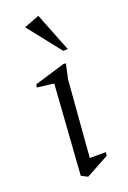

<svg xmlns="http://www.w3.org/2000/svg" viewBox="-134 -726 519 776"><g transform="rotate(-20 125.0 -338.0)"><path d="M105 2 78 -12 105 -399 33 -408 36 -421 165 -460H177L163 -395L137 -67H206L204 -52ZM184 -511 72 -653 138 -678 204 -511Z"/></g></svg>

Font: Ancizar Serif Light
Style: Italic
Weight: 300
Italic angle: -4°
Designer: Cesar Puertas, Viviana Monsalve, Julian Moncada, Julian Prieto, Jose Castro, Felipe Aragon, Mariel Hernandez, Sara Alarc
Version: Version 8.100